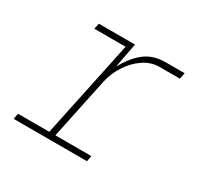

<svg xmlns="http://www.w3.org/2000/svg" viewBox="-120 -672 839 814"><g transform="rotate(30 300.0 -265.0)"><path d="M35 0 40 -28H193L293 -502H140L146 -530H323L300 -409Q333 -469 373.5 -499.5Q414 -530 472 -530H566L560 -500H460Q420 -500 384 -476Q348 -452 322 -412.5Q296 -373 286 -328L223 -28H399L394 0Z"/></g></svg>

Font: Geist Mono Thin
Style: Italic
Weight: 100
Italic angle: -12°
Monospace: yes
Designer: Basement.studio, Andrés Briganti, Mateo Zaragoza
Foundry: Basement.studio, Vercel, Andrés Briganti, Guido Ferreyra, Mateo Zaragoza
Version: Version 1.500; ttfautohint (v1.8.4.7-5d5b)